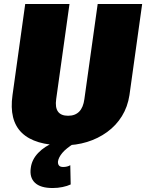

<svg xmlns="http://www.w3.org/2000/svg" viewBox="-20 -720 736 967"><path d="M301 12Q155 12 90 -51Q25 -114 43 -241L107 -700H330L263 -221Q257 -179 272 -158Q287 -137 323 -137Q394 -137 405 -221L472 -700H696L632 -241Q623 -182 594 -135Q565 -88 519.5 -55Q474 -22 418.5 -5Q363 12 301 12ZM245 227Q184 227 156 200.5Q128 174 135 126Q140 84 172.5 50Q205 16 258 -5L355 1Q312 28 293.5 50.5Q275 73 272 93Q271 106 277 113.5Q283 121 298 121Q319 121 334 112L336 209Q319 217 295 222Q271 227 245 227Z"/></svg>

Font: Pathway Extreme Condensed Black
Style: Italic
Weight: 900
Width: 3
Italic angle: -8°
Version: Version 1.001;gftools[0.9.26]